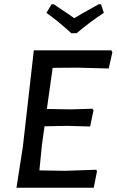

<svg xmlns="http://www.w3.org/2000/svg" viewBox="-20 -877 545 897"><path d="M452 -857 465 -817Q401 -775 338 -722H313Q253 -777 197 -817L221 -857H231Q314 -802 327 -792Q348 -805 389 -828Q430 -851 441 -857ZM430 -84 433 -76 418 0H57L87 -193L138 -642H500L505 -633L488 -557L343 -561L226 -560L199 -368L311 -366L412 -369L417 -362L401 -286L293 -289L188 -287L176 -201L164 -81L283 -79Z"/></svg>

Font: Alegreya Sans SC Medium
Style: Italic
Weight: 500
Italic angle: -7°
Designer: Juan Pablo del Peral
Foundry: Huerta Tipografica
Version: Version 2.007